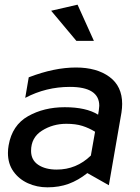

<svg xmlns="http://www.w3.org/2000/svg" viewBox="-20 -791 599 822"><path d="M223 -65Q174 -65 143.5 -85.5Q113 -106 113 -145Q113 -202 159.5 -231.5Q206 -261 264 -261Q304 -261 332.5 -252Q361 -243 387 -227L369 -125Q307 -65 223 -65ZM503 -346Q503 -422 448.5 -462Q394 -502 305 -502Q212 -502 103 -460L88 -372Q177 -419 279 -419Q405 -419 405 -338Q405 -332 403 -318L400 -300Q349 -332 257 -332Q168 -332 100 -293.5Q32 -255 17 -169Q14 -153 14 -136Q14 -90 37.5 -57Q61 -24 99.5 -6.5Q138 11 183 11Q233 11 274 -4Q315 -19 354 -50L446 2L500 -309Q503 -329 503 -346ZM307 -616H382L312 -771L199 -745Z"/></svg>

Font: Geom
Style: Italic
Weight: 400
Italic angle: -10°
Version: Version 1.102